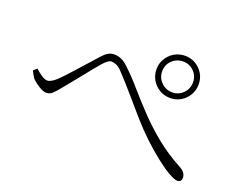

<svg xmlns="http://www.w3.org/2000/svg" viewBox="-98 -854 1195 954"><g transform="rotate(20 500.0 -376.5)"><path d="M623 -564Q623 -595 638 -620Q653 -645 678.5 -660Q704 -675 735 -675Q766 -675 791 -660Q816 -645 831 -620Q846 -595 846 -564Q846 -533 831 -507.5Q816 -482 791 -467Q766 -452 735 -452Q704 -452 678.5 -467Q653 -482 638 -507.5Q623 -533 623 -564ZM653 -564Q653 -530 677 -506Q701 -482 735 -482Q769 -482 792.5 -506Q816 -530 816 -564Q816 -598 792.5 -621.5Q769 -645 735 -645Q701 -645 677 -621.5Q653 -598 653 -564ZM48 -348 66 -364Q84 -348 101 -336.5Q118 -325 132 -325Q142 -325 154 -332Q166 -339 178 -350Q195 -366 216 -389Q237 -412 260 -437.5Q283 -463 304 -486.5Q325 -510 340 -527Q354 -543 369 -552Q384 -561 401 -561Q418 -561 436 -554.5Q454 -548 476 -527Q515 -491 557 -442.5Q599 -394 649 -341Q699 -288 760.5 -237.5Q822 -187 901 -145Q914 -138 922.5 -126.5Q931 -115 931 -101Q931 -91 926 -84.5Q921 -78 909 -78Q894 -78 862.5 -96Q831 -114 791 -145.5Q751 -177 708 -217Q665 -258 623 -305.5Q581 -353 539 -402.5Q497 -452 453 -498Q439 -512 425.5 -517.5Q412 -523 401 -523Q392 -523 382.5 -516.5Q373 -510 361 -497Q348 -482 328.5 -458.5Q309 -435 288.5 -409Q268 -383 248 -358.5Q228 -334 213 -316Q194 -292 180 -279Q166 -266 148 -266Q132 -266 109 -280Q86 -294 72 -308Q65 -316 59 -327Q53 -338 48 -348Z"/></g></svg>

Font: Noto Serif KR
Style: Regular
Weight: 200
Designer: Ryoko NISHIZUKA 西塚涼子 (kana & ideographs); Frank Grießhammer (Latin, Greek & Cyrillic); Wenlong ZHANG 张文龙 (bopomofo); San
Foundry: Adobe
Version: Version 2.001;hotconv 1.1.0;makeotfexe 2.6.0